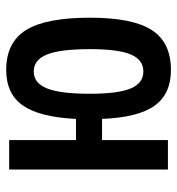

<svg xmlns="http://www.w3.org/2000/svg" viewBox="4 -572 577 626"><g transform="rotate(-90 293.0 -258.5)"><path d="M378.4 9.8Q299.8 9.8 261.7 -43.7Q223.6 -97.2 218.8 -214.8H149.9V0H53.7V-517.6H149.9V-299.8H218.8Q224.6 -418.9 262.7 -473.1Q300.8 -527.3 378.4 -527.3Q468.3 -527.3 508.5 -462.6Q548.8 -397.9 548.8 -253.9Q548.8 -115.2 508.5 -52.7Q468.3 9.8 378.4 9.8ZM373.5 -80.1Q411.6 -80.1 429 -121.3Q446.3 -162.6 446.3 -253.9Q446.3 -350.6 429 -394Q411.6 -437.5 373.5 -437.5Q335.4 -437.5 318.1 -394Q300.8 -350.6 300.8 -253.9Q300.8 -162.6 318.1 -121.3Q335.4 -80.1 373.5 -80.1Z"/></g></svg>

Font: Cascadia Code NF
Style: Regular
Weight: 400
Monospace: yes
Designer: Aaron Bell
Foundry: Saja Typeworks
Version: Version 2404.023; ttfautohint (v1.8.4)